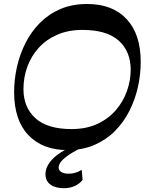

<svg xmlns="http://www.w3.org/2000/svg" viewBox="-20 -761 761 987"><path d="M327.3 10.5Q198.9 10.5 125.7 -66.6Q52.6 -143.6 52.6 -287.8Q52.6 -352.7 67.2 -417.3Q81.8 -482 111.2 -540.2Q140.6 -598.4 185.6 -643.7Q230.5 -688.9 290.8 -714.7Q351.2 -740.5 428 -740.5Q558.5 -740.5 630.9 -662.9Q703.4 -585.3 703.4 -442.5Q703.4 -378 688.8 -313Q674.2 -248 644.8 -190.2Q615.4 -132.3 570.6 -87.2Q525.8 -42.1 465 -15.8Q404.1 10.5 327.3 10.5ZM348 -97.5Q423 -97.5 479.7 -123.7Q536.5 -149.9 574.8 -194Q613.1 -238.1 632.5 -292.7Q651.9 -347.2 651.9 -403.9Q651.2 -497.7 589.8 -552.5Q528.4 -607.2 403.9 -607.2Q330.6 -607.2 274 -582.4Q217.4 -557.6 178.8 -514.9Q140.1 -472.1 120.4 -417.6Q100.6 -363.1 100.6 -302.9Q100.6 -209.1 162.2 -153.3Q223.8 -97.5 348 -97.5ZM307.9 206.5Q264.9 206.5 239.3 187.8Q213.7 169 213.7 134.4Q213.7 95.1 249.5 57.3Q285.2 19.6 364.9 -14.8L395.9 0Q349.4 23.1 324.7 41.6Q299.9 60.1 290.7 74.1Q281.5 88.1 281.5 100.2Q281.5 115.1 295.5 123.5Q309.5 131.9 332.3 131.9Q351.4 131.9 368.4 126.7Q385.4 121.6 399.9 111.9L404.7 163.2Q391.4 182.1 366.1 194.3Q340.7 206.5 307.9 206.5Z"/></svg>

Font: Savate ExtraLight
Style: Italic
Weight: 200
Italic angle: -11°
Designer: Max Esnée
Foundry: Plomb Type
Version: Version 2.000